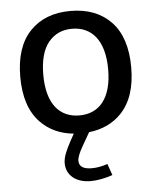

<svg xmlns="http://www.w3.org/2000/svg" viewBox="-52 -564 664 819"><g transform="rotate(-5 279.5 -154.0)"><path d="M279.8 -518.6C207 -518.6 149.4 -496.6 106.9 -452.1C64 -407.7 42.5 -342.3 42.5 -256.8C42.5 -171.4 64 -106 106.9 -61.5C143.6 -23.4 190.9 -1.5 249 3.9L232.9 32.7C210.9 73.7 199.2 100.6 199.2 126.5C199.2 177.7 240.2 211.9 303.2 211.9C331.5 211.9 362.8 206.1 397.5 194.3L380.4 145.5C356.4 153.8 333.5 157.7 312.5 157.7C276.4 157.7 258.3 145.5 258.3 121.1C258.3 107.9 266.1 87.4 282.2 59.6L314.5 3.4C371.1 -2.9 417.5 -24.4 453.1 -61.5C496.1 -106 517.6 -171.4 517.6 -256.8C517.6 -342.3 496.1 -407.7 453.6 -452.1C410.6 -496.6 352.5 -518.6 279.8 -518.6ZM279.8 -442.4C363.8 -442.4 418.9 -381.3 418.9 -256.8C418.9 -131.8 364.3 -71.3 279.8 -71.3C195.8 -71.3 141.1 -131.8 141.1 -256.8C141.1 -318.8 153.8 -365.7 179.2 -396.5C204.6 -427.2 238.3 -442.4 279.8 -442.4Z"/></g></svg>

Font: Estedad Medium
Style: Regular
Weight: 500
Designer: Amin Abedi
Version: Version 7.3